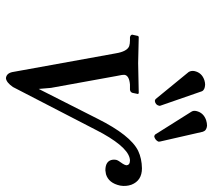

<svg xmlns="http://www.w3.org/2000/svg" viewBox="-55 -644 711 641"><g transform="rotate(90 300.5 -323.5)"><path d="M262.7 -652.8Q280.3 -651.9 284.7 -642.1L333 -502.9Q333.5 -501 333 -499Q330.1 -486.8 316.9 -484.9Q312.5 -485.8 310.5 -487.8L220.2 -598.1Q215.3 -606.9 217.3 -617.2Q222.7 -642.1 248 -650.4Q255.9 -652.8 262.7 -652.8ZM399.9 -659.2Q416 -657.7 419.9 -645L452.6 -502Q453.1 -498.5 452.6 -496.1Q446.8 -485.4 435.5 -482.9Q431.2 -483.9 429.2 -485.8L353 -606.9Q348.6 -613.8 350.6 -623Q356 -647.5 381.3 -656.2Q390.6 -659.2 399.9 -659.2ZM516.6 -401.9Q477.1 -401.9 426.3 -312Q419.9 -300.8 414.6 -290L270.5 -11.2Q255.4 10.7 241.2 12.2Q225.1 10.7 220.7 -8.8L158.2 -354Q151.9 -392.6 133.8 -399.4Q125.5 -401.9 115.2 -401.9H104.5Q96.7 -403.3 95.7 -409.2L100.1 -429.2L103.5 -431.2Q104.5 -431.2 190.4 -429.2L290.5 -431.2L293.9 -429.2L290 -410.2Q287.6 -402.8 279.3 -401.9H262.2Q233.4 -399.4 230 -384.8Q229 -377.4 233.9 -356L273.4 -138.2L276.9 -97.2L376.5 -293.9Q431.2 -403.3 483.4 -429.2Q509.3 -441.4 542 -441.9Q583 -441.9 596.7 -406.7Q603 -388.7 599.6 -369.1Q591.3 -330.6 561.5 -321.8Q555.2 -320.3 548.8 -319.8Q516.6 -319.8 513.2 -344.2Q512.7 -350.6 513.7 -356Q515.1 -362.3 526.4 -377.4Q530.3 -383.3 531.7 -389.2Q531.7 -401.4 516.6 -401.9Z"/></g></svg>

Font: Linux Libertine Display Slanted O
Style: Slanted
Weight: 400
Designer: Philipp H. Poll
Foundry: Philipp H. Poll
Version: Version 5.0.9